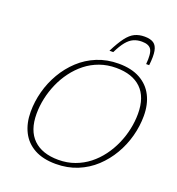

<svg xmlns="http://www.w3.org/2000/svg" viewBox="-161 -1050 1096 1190"><g transform="rotate(20 386.5 -455.0)"><path d="M122.5 -242Q122.5 -132.5 180.8 -76Q239 -19.5 346 -19.5Q404.5 -19.5 454.2 -37.8Q504 -56 544.8 -88Q585.5 -120 617 -162.5Q648.5 -205 670 -253.8Q691.5 -302.5 702.5 -354.2Q713.5 -406 713.5 -456Q713.5 -566 655.5 -622Q597.5 -678 490 -678Q432 -678 382 -660Q332 -642 291.2 -609.8Q250.5 -577.5 219 -535.2Q187.5 -493 166 -444Q144.5 -395 133.5 -343.8Q122.5 -292.5 122.5 -242ZM752 -456Q752 -389 734 -322Q716 -255 681.2 -195.5Q646.5 -136 596.5 -89.5Q546.5 -43 481.8 -16.5Q417 10 339.5 10Q255.5 10 198.5 -21.2Q141.5 -52.5 112.8 -109.2Q84 -166 84 -241.5Q84 -309 102 -376Q120 -443 154.8 -502.5Q189.5 -562 239.5 -608.5Q289.5 -655 354.2 -681.5Q419 -708 496.5 -708Q580.5 -708 637.5 -676.5Q694.5 -645 723.2 -588.5Q752 -532 752 -456ZM584 -885.5Q553.5 -885.5 529.2 -874.5Q505 -863.5 483.2 -837Q461.5 -810.5 438.5 -763.5H413.5Q444.5 -825 470.5 -859.2Q496.5 -893.5 524.8 -907Q553 -920.5 589.5 -920.5Q628 -920.5 649 -906.2Q670 -892 676.2 -857.8Q682.5 -823.5 675.5 -763.5H655.5Q662 -834.5 646.2 -860Q630.5 -885.5 584 -885.5Z"/></g></svg>

Font: Newsreader 9pt ExtraLight
Style: Italic
Weight: 250
Italic angle: -17°
Designer: Hugues Gentile
Foundry: Production Type
Version: Version 1.003